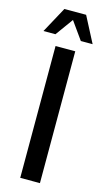

<svg xmlns="http://www.w3.org/2000/svg" viewBox="-154 -872 498 913"><g transform="rotate(15 95.0 -415.0)"><path d="M145 0H48V-649H145ZM-26 -703 43 -830H150L216 -703H158L96 -790L33 -703Z"/></g></svg>

Font: Gamestation Display
Style: Regular
Weight: 400
Designer: Jonas Hecksher
Foundry: Jonas Hecksher, Playtypeª, e-types AS
Version: Version 1.003